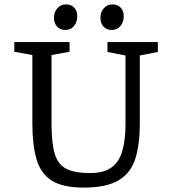

<svg xmlns="http://www.w3.org/2000/svg" viewBox="-20 -839 772 872"><path d="M359 13Q264 13 214 -19.5Q164 -52 145.5 -117Q127 -182 127 -278V-589L45 -604V-648H296V-604L214 -589V-278Q214 -190 228.5 -141Q243 -92 281 -72.5Q319 -53 390 -53Q452 -53 487 -79Q522 -105 536 -155Q550 -205 550 -278V-587L468 -603V-648H697V-603L615 -587V-278Q615 -183 594.5 -118Q574 -53 518.5 -20Q463 13 359 13ZM276 -703Q253 -703 239 -718.5Q225 -734 225 -759Q225 -783 240 -801Q255 -819 280 -819Q303 -819 317 -804.5Q331 -790 331 -765Q331 -740 316.5 -721.5Q302 -703 276 -703ZM487 -703Q464 -703 450 -718.5Q436 -734 436 -759Q436 -783 451 -801Q466 -819 491 -819Q514 -819 528 -804.5Q542 -790 542 -765Q542 -740 527.5 -721.5Q513 -703 487 -703Z"/></svg>

Font: Faustina VF Beta
Style: Regular
Weight: 400
Designer: Alfonso Garcia
Foundry: Omnibus-Type
Version: Version 1.006